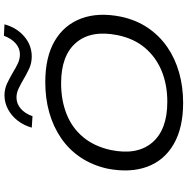

<svg xmlns="http://www.w3.org/2000/svg" viewBox="-7 -964 980 1007"><g transform="rotate(-90 483.5 -461.0)"><path d="M447 9Q316 9 230.5 -40.5Q145 -90 112 -179.5Q79 -269 102 -388Q120 -468 161 -529Q202 -590 262 -631Q322 -672 396 -693Q470 -714 555 -714Q688 -714 772 -664.5Q856 -615 889.5 -525.5Q923 -436 899 -317Q882 -237 840.5 -176Q799 -115 739.5 -74Q680 -33 605.5 -12Q531 9 447 9ZM452 -74Q542 -74 614 -103.5Q686 -133 735 -190.5Q784 -248 802 -334Q830 -473 763 -552Q696 -631 550 -631Q460 -631 387.5 -602Q315 -573 267 -515Q219 -457 200 -372Q171 -233 238.5 -153.5Q306 -74 452 -74ZM377 -781 317 -785Q329 -827 354 -859Q379 -891 413.5 -909.5Q448 -928 487 -928Q520 -928 549.5 -914Q579 -900 606 -884Q630 -869 653.5 -858Q677 -847 701 -847Q733 -847 758.5 -869Q784 -891 799 -931L859 -928Q841 -863 795 -824Q749 -785 690 -785Q655 -785 625.5 -799Q596 -813 569 -829Q545 -843 522 -854Q499 -865 475 -865Q443 -865 417 -843Q391 -821 377 -781Z"/></g></svg>

Font: Nunito Sans 10pt Expanded
Style: Italic
Weight: 400
Width: 7
Italic angle: -9°
Designer: Vernon Adams
Foundry: Vernon Adams
Version: Version 3.101;gftools[0.9.27]